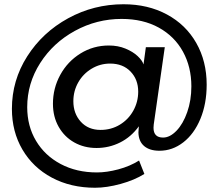

<svg xmlns="http://www.w3.org/2000/svg" viewBox="-20 -725 1027 903"><path d="M952 -327Q952 -237 922.5 -166Q893 -95 842 -55.5Q791 -16 730 -16Q684 -16 658 -38Q632 -60 631 -102L633 -131Q597 -81 545 -55Q493 -29 434 -29Q376 -29 329.5 -55Q283 -81 256 -128.5Q229 -176 229 -237Q229 -310 263.5 -373Q298 -436 358.5 -473.5Q419 -511 492 -511Q535 -511 570 -496.5Q605 -482 627 -461.5Q649 -441 655 -422L666 -503H755L703 -139Q702 -134 702 -124Q702 -78 747 -78Q779 -78 810 -110Q841 -142 860.5 -197.5Q880 -253 880 -319Q880 -410 840.5 -482Q801 -554 727 -595Q653 -636 552 -636Q435 -636 332.5 -580Q230 -524 169 -428.5Q108 -333 108 -221Q108 -132 149.5 -62.5Q191 7 265.5 46.5Q340 86 436 86Q482 86 536.5 71.5Q591 57 634 30L659 93Q613 122 547.5 140Q482 158 427 158Q313 158 224 110.5Q135 63 85.5 -21.5Q36 -106 36 -213Q36 -347 108 -460Q180 -573 300.5 -639Q421 -705 561 -705Q676 -705 765 -657Q854 -609 903 -523Q952 -437 952 -327ZM325 -249Q325 -191 360 -152.5Q395 -114 453 -114Q503 -114 543.5 -138.5Q584 -163 607 -204.5Q630 -246 630 -294Q630 -351 594 -388.5Q558 -426 498 -426Q451 -426 411 -402Q371 -378 348 -337.5Q325 -297 325 -249Z"/></svg>

Font: TypoPRO Montserrat
Style: Italic
Weight: 400
Italic angle: -11.3°
Designer: Julieta Ulanovsky
Foundry: Julieta Ulanovsky
Version: Version 6.001